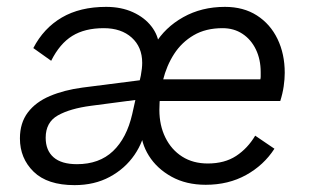

<svg xmlns="http://www.w3.org/2000/svg" viewBox="-20 -529 903 559"><path d="M197 10Q118 10 78 -29Q38 -68 38 -126Q38 -171 61 -201.5Q84 -232 125.5 -249.5Q167 -267 220 -274L408 -298L405 -242L245 -221Q184 -213 148.5 -193Q113 -173 113 -128Q113 -91 136 -71Q159 -51 204 -51Q269 -51 309 -89Q349 -127 365 -197L390 -309Q392 -320 393 -329Q394 -338 394 -346Q394 -392 363.5 -419.5Q333 -447 282 -447Q227 -447 190.5 -424.5Q154 -402 129 -352L77 -389Q107 -447 160 -478Q213 -509 289 -509Q333 -509 367 -493.5Q401 -478 421 -452Q441 -426 443 -396L431 -400Q460 -449 513.5 -479Q567 -509 635 -509Q689 -509 728 -484Q767 -459 788 -415.5Q809 -372 809 -317Q809 -299 806 -278Q803 -257 796 -235H431L439 -298H738Q739 -302 739 -306.5Q739 -311 739 -319Q739 -356 725 -385Q711 -414 686 -430.5Q661 -447 628 -447Q579 -447 544 -426.5Q509 -406 487 -372Q465 -338 454.5 -295.5Q444 -253 444 -209Q444 -164 461.5 -128.5Q479 -93 510.5 -73Q542 -53 585 -53Q634 -53 667.5 -75Q701 -97 723 -134L779 -96Q748 -48 696.5 -19.5Q645 9 579 9Q522 9 479.5 -14.5Q437 -38 413.5 -75.5Q390 -113 390 -155L405 -166Q399 -118 371.5 -78Q344 -38 299.5 -14Q255 10 197 10Z"/></svg>

Font: Kantumruy Pro
Style: Italic
Weight: 400
Italic angle: -13°
Designer: Sovichet Tep
Foundry: Sovichet Tep
Version: Version 1.002